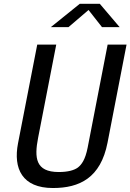

<svg xmlns="http://www.w3.org/2000/svg" viewBox="-20 -960 672 990"><path d="M253 9.5C390 9.5 499 -42.5 534.5 -224.5L632.5 -730H535L432 -199C419.5 -135.5 400.5 -111.5 382 -96.5C362.5 -82 330 -73 283 -73C162.5 -73 156.5 -146.5 176.5 -249.5L270 -730H172L73 -221.5C47.5 -90.5 94.5 9.5 253 9.5ZM242 -820H333L436.5 -908.5L506 -820H597L494.5 -940.5H391.5Z"/></svg>

Font: Monaspace Argon
Style: Italic
Weight: 400
Italic angle: -11°
Designer: Riley Cran & the Lettermatic Team
Foundry: Lettermatic
Version: Version 1.101 (Monaspace Argon)